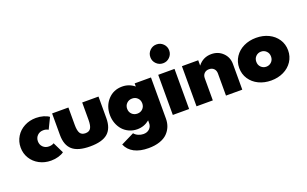

<svg xmlns="http://www.w3.org/2000/svg" viewBox="-108 -1313 3344 2093"><g transform="rotate(-20 1564.0 -267.0)"><path d="M277.3 14.5Q202.7 14.5 141.8 -18Q80.9 -50.5 46.4 -107Q11.8 -163.6 11.8 -232.7Q11.8 -301.8 46.4 -358.4Q80.9 -415 141.8 -447.5Q202.7 -480 277.3 -480Q322.7 -480 363 -468.2Q403.2 -456.4 427.3 -438.2L365.5 -310.9Q342.7 -326.4 307.3 -326.4Q265.9 -326.4 238.9 -299.8Q211.8 -273.2 211.8 -232.7Q211.8 -192.3 238.9 -165.7Q265.9 -139.1 307.3 -139.1Q342.7 -139.1 365.5 -154.5L427.3 -27.3Q403.2 -9.1 363 2.7Q322.7 14.5 277.3 14.5Z M461.4 -215.5V-465.5H650.5V-262.7Q650.5 -197.3 668.6 -167.7Q686.8 -138.2 730.5 -138.2Q774.1 -138.2 792.3 -167.7Q810.5 -197.3 810.5 -262.7V-465.5H999.5V-215.5Q999.5 -97.7 935.5 -41.6Q871.4 14.5 730.5 14.5Q589.5 14.5 525.5 -41.6Q461.4 -97.7 461.4 -215.5Z M1047.3 -233.6Q1047.3 -338.6 1112 -409.3Q1176.8 -480 1277.3 -480Q1357.3 -480 1419.1 -429.1V-465.5H1608.2V12.7Q1608.2 61.4 1591.6 103.2Q1575 145 1541.8 178.4Q1508.6 211.8 1452.5 230.9Q1396.4 250 1322.7 250Q1224.1 250 1158.2 215.7Q1092.3 181.4 1063.6 114.5L1216.4 39.1Q1233.2 60.9 1262.3 73.6Q1291.4 86.4 1321.8 86.4Q1365.9 86.4 1392.5 60.5Q1419.1 34.5 1419.1 -3.6V-36.4Q1357.3 14.5 1277.3 14.5Q1227.3 14.5 1184.3 -4.8Q1141.4 -24.1 1111.4 -57.5Q1081.4 -90.9 1064.3 -136.6Q1047.3 -182.3 1047.3 -233.6ZM1272.5 -295.2Q1247.3 -270.5 1247.3 -232.7Q1247.3 -195 1272.5 -170.2Q1297.7 -145.5 1335.5 -145.5Q1373.2 -145.5 1398 -170.2Q1422.7 -195 1422.7 -232.7Q1422.7 -270.5 1398 -295.2Q1373.2 -320 1335.5 -320Q1297.7 -320 1272.5 -295.2Z M1881.4 0H1692.3V-465.5H1881.4ZM1895.9 -674.5Q1895.9 -629.5 1864.1 -597.5Q1832.3 -565.5 1786.8 -565.5Q1741.4 -565.5 1709.3 -597.3Q1677.3 -629.1 1677.3 -674.5Q1677.3 -720 1709.3 -751.8Q1741.4 -783.6 1786.8 -783.6Q1832.3 -783.6 1864.1 -751.8Q1895.9 -720 1895.9 -674.5Z M1967.3 -465.5H2156.4V-403.6Q2215.9 -480 2311.8 -480Q2391.4 -480 2444.8 -427.7Q2498.2 -375.5 2498.2 -297.3V0H2309.1V-256.4Q2309.1 -291.4 2288.2 -312.5Q2267.3 -333.6 2232.7 -333.6Q2198.2 -333.6 2177.3 -312.5Q2156.4 -291.4 2156.4 -256.4V0H1967.3Z M2584.8 -104.5Q2547.3 -161.4 2547.3 -232.7Q2547.3 -304.1 2584.8 -360.9Q2622.3 -417.7 2686.8 -448.9Q2751.4 -480 2830.9 -480Q2910.5 -480 2975 -448.9Q3039.5 -417.7 3077 -360.9Q3114.5 -304.1 3114.5 -232.7Q3114.5 -161.4 3077 -104.5Q3039.5 -47.7 2975 -16.6Q2910.5 14.5 2830.9 14.5Q2751.4 14.5 2686.8 -16.6Q2622.3 -47.7 2584.8 -104.5ZM2770.5 -295.5Q2745.5 -270.9 2745.5 -232.7Q2745.5 -194.5 2770.5 -170Q2795.5 -145.5 2830.9 -145.5Q2866.4 -145.5 2891.4 -170Q2916.4 -194.5 2916.4 -232.7Q2916.4 -270.9 2891.4 -295.5Q2866.4 -320 2830.9 -320Q2795.5 -320 2770.5 -295.5Z"/></g></svg>

Font: Spartan MB Black
Style: Regular
Weight: 900
Designer: Matt Bailey, Mirko Velimirovic
Foundry: Matt Bailey
Version: Version 1.005